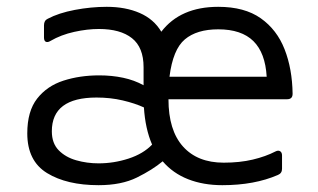

<svg xmlns="http://www.w3.org/2000/svg" viewBox="-20 -528 933 563"><path d="M795 -15Q726 15 632 15Q576 15 531.5 -2.5Q487 -20 457 -55Q427 -30 381.5 -7.5Q336 15 269 15Q176 15 118 -20.5Q60 -56 60 -137Q60 -202 89 -239Q118 -276 166 -291.5Q214 -307 271 -307Q308 -307 341 -300Q374 -293 401 -278V-331Q401 -389 367 -416Q333 -443 270 -443Q236 -443 197.5 -434.5Q159 -426 128 -408Q120 -403 114.5 -405.5Q109 -408 109 -418V-454Q109 -468 120 -473Q152 -490 199.5 -499Q247 -508 293 -508Q348 -508 389.5 -490Q431 -472 453 -435Q509 -508 620 -508Q697 -508 744.5 -474.5Q792 -441 814.5 -383.5Q837 -326 838 -253Q838 -237 822 -237H474Q474 -146 516.5 -98.5Q559 -51 636 -51Q683 -51 721 -60Q759 -69 788 -84Q796 -88 801.5 -84.5Q807 -81 807 -72V-33Q807 -20 795 -15ZM620 -442Q557 -442 522 -412.5Q487 -383 477 -303H762Q758 -373 723 -407.5Q688 -442 620 -442ZM132 -143Q132 -108 152 -87.5Q172 -67 203.5 -58Q235 -49 269 -49Q314 -49 357 -63Q400 -77 426 -104Q406 -150 402 -213Q376 -225 340 -233.5Q304 -242 263 -242Q132 -242 132 -143Z"/></svg>

Font: Pitagon Sans
Style: Regular
Weight: 400
Designer: Travis Tran
Foundry: Pitagon
Version: Version 1.001; ttfautohint (v1.8.4.7-5d5b);gftools[0.9.26]